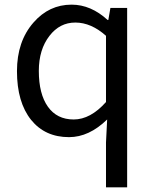

<svg xmlns="http://www.w3.org/2000/svg" viewBox="-20 -577 660 826"><path d="M436 36 441 -63Q363 13 277 13Q174 13 114 -61Q53 -137 53 -271Q53 -399 124 -480Q191 -557 288 -557Q371 -557 443 -491H446L455 -543H527V229H436ZM436 -138V-423Q372 -480 304 -480Q237 -480 193 -423Q147 -364 147 -272Q147 -173 186 -118Q225 -63 297 -63Q369 -63 436 -138Z"/></svg>

Font: `nÑOSR
Style: Regular
Weight: 400
Designer: Ryoko NISHIZUKA ¬âXZm¬º[P (kana & ideographs); Paul D. Hunt (Latin, Greek & Cyrillic); Wenlong ZHANG _ e¬á¬ü¬ô (bopomof
Foundry: Adobe Systems Incorporated
Version: Version 1.00 June 24, 2014, initial release